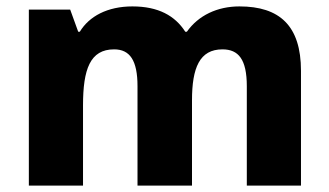

<svg xmlns="http://www.w3.org/2000/svg" viewBox="-20 -579 1026 599"><path d="M727 -559C658 -559 599 -531 563 -480H558C526 -530 474 -559 393 -559C315 -559 258 -528 229 -480H224L199 -549H70V0H239V-250C239 -363 261 -425 336 -425C385 -425 409 -391 409 -310V0H579V-266C579 -368 603 -425 674 -425C724 -425 750 -394 750 -310V0H919V-358C919 -499 852 -559 727 -559Z"/></svg>

Font: Noto Sans Thai Looped ExtraBold
Style: Regular
Weight: 800
Designer: Cadson Demak Team
Foundry: Cadson Demak Co., Ltd.
Version: Version 1.001